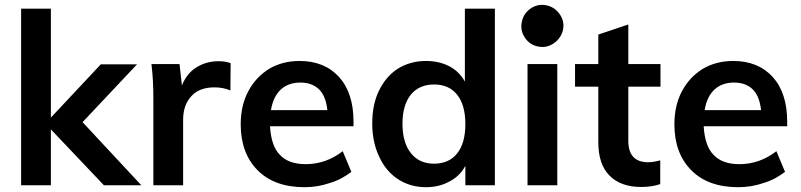

<svg xmlns="http://www.w3.org/2000/svg" viewBox="-20 -772 3338 800"><path d="M569 0H413L192 -233V0H68V-736H192V-282L400 -504H551L324 -263Z M891 -517Q919 -517 941 -509L940 -395Q910 -408 874 -408Q810 -408 777 -371Q743 -334 743 -273V0H619V-362Q619 -402 617 -437.5Q615 -473 611 -505H728L738 -416Q758 -466 798 -491Q839 -517 891 -517Z M1453 -246H1105Q1110 -163 1146 -127Q1182 -88 1254 -88Q1338 -88 1408 -142L1444 -56Q1426 -42 1404 -30Q1382 -18 1356 -10Q1304 8 1249 8Q1124 8 1054 -62Q983 -133 983 -254Q983 -332 1014 -391Q1045 -450 1101 -485Q1157 -518 1228 -518Q1332 -518 1393 -451Q1453 -384 1453 -265ZM1231 -428Q1182 -428 1150 -399Q1118 -369 1109 -313H1344Q1338 -371 1310 -399Q1281 -428 1231 -428Z M2042 -736V0H1919V-81Q1896 -38 1853 -16Q1810 8 1755 8Q1690 8 1639 -25Q1588 -58 1560 -119Q1531 -180 1531 -257Q1531 -337 1559 -394Q1588 -454 1638 -486Q1690 -518 1755 -518Q1809 -518 1852 -496Q1894 -474 1917 -432V-736ZM1788 -90Q1851 -90 1885 -133Q1919 -176 1919 -255Q1919 -334 1885 -377Q1851 -420 1789 -420Q1727 -420 1692 -378Q1657 -334 1657 -257Q1657 -178 1692 -134Q1727 -90 1788 -90Z M2178 0V-505H2302V0ZM2223 -578Q2258 -571 2288 -592Q2318 -613 2326 -648Q2333 -683 2312 -713Q2291 -743 2256 -750Q2221 -757 2191 -736.5Q2161 -716 2154 -680Q2147 -645 2167 -615Q2187 -585 2223 -578Z M2598 -411V-185Q2598 -96 2681 -96Q2702 -96 2731 -104V-5Q2698 7 2651 7Q2566 7 2519 -41Q2473 -88 2473 -179V-411H2376V-505H2473V-628L2598 -670V-505H2732V-411Z M3260 -246H2912Q2917 -163 2953 -127Q2989 -88 3061 -88Q3145 -88 3215 -142L3251 -56Q3233 -42 3211 -30Q3189 -18 3163 -10Q3111 8 3056 8Q2931 8 2861 -62Q2790 -133 2790 -254Q2790 -332 2821 -391Q2852 -450 2908 -485Q2964 -518 3035 -518Q3139 -518 3200 -451Q3260 -384 3260 -265ZM3038 -428Q2989 -428 2957 -399Q2925 -369 2916 -313H3151Q3145 -371 3117 -399Q3088 -428 3038 -428Z"/></svg>

Font: PRinguin Sans
Style: Bold
Weight: 700
Designer: Vernon Adams
Foundry: Vernon Adams
Version: ""